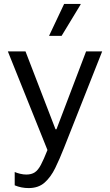

<svg xmlns="http://www.w3.org/2000/svg" viewBox="-20 -773 561 979"><path d="M126 186Q107 186 89.5 182.5Q72 179 55 172V104Q66 109 82.5 113Q99 117 114 117Q140 117 157 106Q174 95 188.5 67.5Q203 40 222 -8L20 -511H110L263 -114H268L419 -511H501L306 -18Q284 38 261.5 84Q239 130 207.5 158Q176 186 126 186ZM230 -590 307 -753H391V-750L294 -590Z"/></svg>

Font: Chivo Medium Light
Style: Regular
Weight: 300
Version: Version 2.002